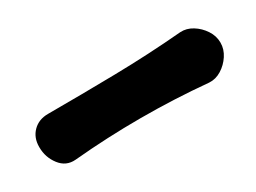

<svg xmlns="http://www.w3.org/2000/svg" viewBox="-25 -874 550 413"><g transform="rotate(-30 250.0 -667.5)"><path d="M480 -667Q480 -651 470.5 -636.5Q461 -622 446.5 -613Q432 -604 416 -605Q250 -620 84 -605Q60 -603 45 -622.5Q30 -642 30 -667V-668Q30 -691 44.5 -705.5Q59 -720 82 -720Q166 -720 249.5 -721.5Q333 -723 416 -730Q432 -731 446.5 -722Q461 -713 470.5 -698.5Q480 -684 480 -668Z"/></g></svg>

Font: Winky Sans SemiBold
Style: Regular
Weight: 600
Designer: Simon Atzbach
Foundry: typofactur
Version: Version 1.205